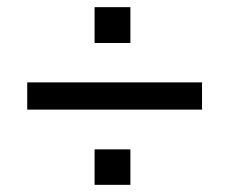

<svg xmlns="http://www.w3.org/2000/svg" viewBox="-20 -554 640 536"><path d="M56 -248V-324H544V-248ZM244 -38V-137H344V-38ZM244 -434V-534H344V-434Z"/></svg>

Font: Nunito Sans 9pt SemiBold
Style: Regular
Weight: 600
Version: Version 3.101;gftools[0.9.27]